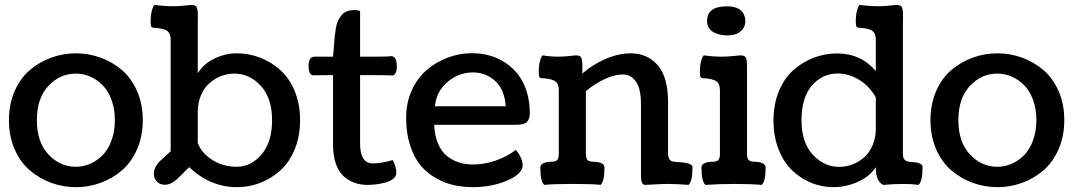

<svg xmlns="http://www.w3.org/2000/svg" viewBox="-20 -753 4395 786"><path d="M291 -534.7Q343.3 -534.7 391.6 -517.1Q439.9 -499.5 478.8 -466.6Q517.6 -433.6 541 -380.4Q564.5 -327.1 564.5 -261.2Q564.5 -195.3 541 -141.8Q517.6 -88.4 478.8 -55.2Q439.9 -22 391.6 -4.4Q343.3 13.2 291 13.2Q238.3 13.2 189.9 -4.4Q141.6 -22 102.5 -55.2Q63.5 -88.4 40 -141.8Q16.6 -195.3 16.6 -261.2Q16.6 -327.1 40 -380.4Q63.5 -433.6 102.5 -466.6Q141.6 -499.5 189.9 -517.1Q238.3 -534.7 291 -534.7ZM290 -70.3Q320.8 -70.3 349.1 -82.5Q377.4 -94.7 400.1 -117.9Q422.9 -141.1 436.5 -178.2Q450.2 -215.3 450.2 -261.2Q450.2 -307.1 436.5 -344.2Q422.9 -381.3 400.1 -404.3Q377.4 -427.2 349.1 -439.5Q320.8 -451.7 290 -451.7Q225.6 -451.7 178.2 -401.4Q130.9 -351.1 130.9 -261.2Q130.9 -171.4 178.2 -120.8Q225.6 -70.3 290 -70.3Z M789.6 -294.9V-167.5Q805.2 -126.5 849.1 -98.4Q893.1 -70.3 948.7 -70.3Q1007.8 -70.3 1050.8 -120.8Q1093.8 -171.4 1093.8 -261.2Q1093.8 -351.1 1047.9 -401.4Q1002 -451.7 939 -451.7Q911.6 -451.7 885.3 -441.7Q858.9 -431.6 837.4 -412.6Q815.9 -393.6 802.7 -363Q789.6 -332.5 789.6 -294.9ZM789.6 -658.2V-453.1Q813.5 -492.2 858.2 -513.4Q902.8 -534.7 949.2 -534.7Q998.5 -534.7 1044.4 -517.1Q1090.3 -499.5 1127.2 -466.6Q1164.1 -433.6 1186.3 -380.4Q1208.5 -327.1 1208.5 -261.2Q1208.5 -195.3 1186.5 -141.8Q1164.6 -88.4 1127.7 -55.2Q1090.8 -22 1045.4 -4.4Q1000 13.2 950.7 13.2Q840.8 13.2 754.4 -68.8L705.6 -20Q679.2 3.4 654.8 3.4Q635.3 3.4 622.6 -9.3Q609.9 -22 609.9 -41Q609.9 -70.3 637.2 -95.7L678.7 -133.8V-590.3Q678.7 -616.2 663.8 -627Q648.9 -637.7 606.4 -639.6Q600.1 -641.1 598.4 -646Q596.7 -650.9 596.7 -667Q596.7 -691.9 602.1 -710.9Q607.4 -730 612.8 -732.9Q653.3 -727.5 690.4 -727.5Q712.4 -727.5 736.8 -730.2Q761.2 -732.9 762.7 -732.9Q779.8 -732.9 784.9 -724.4Q790 -715.8 790 -685.1Q790 -681.6 789.8 -672.6Q789.6 -663.6 789.6 -658.2Z M1587.9 -97.7Q1602.5 -69.8 1602.5 -45.4Q1602.5 -31.7 1590.6 -21.7Q1578.6 -11.7 1559.6 -6.3Q1540.5 -1 1521.5 1.5Q1502.4 3.9 1484.4 3.9Q1457 3.9 1433.6 -3.9Q1410.2 -11.7 1388.9 -29.5Q1367.7 -47.4 1355.5 -81.3Q1343.3 -115.2 1343.3 -162.1V-445.3H1322.3Q1264.6 -445.3 1259.3 -444.8Q1243.2 -450.7 1243.2 -482.4Q1243.2 -521 1267.6 -521H1343.3Q1345.2 -536.6 1346.9 -561.8Q1348.6 -586.9 1350.1 -601.6Q1351.6 -616.2 1354.7 -636.2Q1357.9 -656.2 1363.5 -667.7Q1369.1 -679.2 1377.9 -690.4Q1386.7 -701.7 1400.6 -706.8Q1414.6 -711.9 1433.6 -711.9Q1446.8 -711.9 1454.1 -707.5V-521H1519Q1577.1 -521 1580.1 -523.4Q1604.5 -523.4 1604.5 -481.4Q1604.5 -449.7 1588.4 -443.8Q1572.3 -445.3 1525.4 -445.3H1454.1V-165Q1454.1 -84 1506.8 -84Q1541 -84 1587.9 -97.7Z M2148.9 -288.6Q2148.9 -266.1 2137.5 -254.2Q2126 -242.2 2094.2 -242.2H1757.3Q1759.3 -197.8 1772.9 -165.5Q1786.6 -133.3 1809.1 -115Q1831.5 -96.7 1858.4 -88.1Q1885.3 -79.6 1917 -79.6Q1961.4 -79.6 2007.8 -95.2Q2054.2 -110.8 2091.8 -139.2Q2119.6 -106.4 2119.6 -74.7Q2119.6 -53.7 2091.8 -33.4Q2064 -13.2 2016.6 0Q1969.2 13.2 1918 13.2Q1876 13.2 1838.1 4.9Q1800.3 -3.4 1763.9 -24.2Q1727.5 -44.9 1701.2 -76.7Q1674.8 -108.4 1658.7 -158.2Q1642.6 -208 1642.6 -271Q1642.6 -332.5 1666 -383.8Q1689.5 -435.1 1728 -467.5Q1766.6 -500 1814.2 -517.6Q1861.8 -535.2 1912.1 -535.2Q1949.2 -535.2 1983.4 -525.9Q2017.6 -516.6 2047.9 -496.8Q2078.1 -477.1 2100.6 -448.5Q2123 -419.9 2136 -378.9Q2148.9 -337.9 2148.9 -288.6ZM2050.3 -317.9Q2045.9 -385.7 2007.6 -421.1Q1969.2 -456.5 1916 -456.5Q1859.4 -456.5 1813.2 -418.7Q1767.1 -380.9 1760.3 -317.9Z M2798.8 3.9Q2751.5 0 2713.4 0Q2688.5 0 2659.2 2Q2629.9 3.9 2620.6 3.9Q2604 3.9 2604 -33.2V-325.7Q2604 -389.2 2583.5 -418.7Q2563 -448.2 2529.8 -448.2Q2495.6 -448.2 2454.8 -429Q2414.1 -409.7 2378.4 -379.9V-122.6Q2378.4 -115.2 2379.2 -111.1Q2379.9 -106.9 2382.6 -101.6Q2385.3 -96.2 2392.1 -93.5Q2398.9 -90.8 2409.7 -90.8Q2428.2 -90.8 2441.4 -85Q2454.6 -79.1 2454.6 -67.4Q2454.6 -10.3 2438.5 3.9Q2408.7 0 2326.7 0Q2244.6 0 2208 3.9Q2191.9 -10.7 2191.9 -67.4Q2191.9 -79.1 2205.1 -85Q2218.3 -90.8 2236.8 -90.8Q2255.9 -90.8 2261.7 -98.9Q2267.6 -106.9 2267.6 -121.6V-383.8Q2267.6 -409.7 2252.7 -420.4Q2237.8 -431.2 2195.3 -433.1Q2189 -434.6 2187.3 -439.5Q2185.5 -444.3 2185.5 -460.4Q2185.5 -485.4 2190.9 -504.4Q2196.3 -523.4 2201.7 -526.4Q2233.9 -521 2264.6 -521Q2286.6 -521 2311 -523.7Q2335.4 -526.4 2336.9 -526.4Q2354 -526.4 2359.1 -517.8Q2364.3 -509.3 2364.3 -478.5Q2364.3 -475.1 2364 -466.1Q2363.8 -457 2363.8 -451.7Q2405.8 -488.8 2459 -511.7Q2512.2 -534.7 2561.5 -534.7Q2629.9 -534.7 2672.4 -486.3Q2714.8 -438 2714.8 -334.5V-124.5Q2714.8 -92.8 2739.3 -90.8Q2744.1 -90.3 2752.2 -89.8Q2760.3 -89.4 2764.9 -88.9Q2769.5 -88.4 2776.4 -87.6Q2783.2 -86.9 2787.1 -86.2Q2791 -85.4 2796.1 -84.2Q2801.3 -83 2804.2 -81.5Q2807.1 -80.1 2809.8 -78.1Q2812.5 -76.2 2813.7 -73.5Q2814.9 -70.8 2814.9 -67.4Q2814.9 -10.7 2798.8 3.9Z M2957.5 -607.9Q2945.8 -607.9 2933.6 -610.1Q2921.4 -612.3 2907 -618.2Q2892.6 -624 2883.5 -636.7Q2874.5 -649.4 2874.5 -667Q2874.5 -727.1 2955.6 -727.1Q2978.5 -727.1 2994.4 -721.2Q3010.3 -715.3 3017.8 -705.6Q3025.4 -695.8 3028.3 -686.5Q3031.2 -677.2 3031.2 -666.5Q3031.2 -644.5 3017.6 -630.4Q3003.9 -616.2 2988.5 -612.1Q2973.1 -607.9 2957.5 -607.9ZM3038.1 -478.5V-122.6Q3038.1 -115.2 3038.8 -111.1Q3039.6 -106.9 3042.2 -101.6Q3044.9 -96.2 3051.8 -93.5Q3058.6 -90.8 3069.3 -90.8Q3087.9 -90.8 3101.1 -85Q3114.3 -79.1 3114.3 -67.4Q3114.3 -10.3 3098.1 3.9Q3054.2 0 2990.7 0Q2924.8 0 2867.7 3.9Q2851.6 -10.7 2851.6 -67.4Q2851.6 -79.1 2864.7 -85Q2877.9 -90.8 2896.5 -90.8Q2915.5 -90.8 2921.4 -98.9Q2927.2 -106.9 2927.2 -121.6V-383.8Q2927.2 -409.7 2912.4 -420.4Q2897.5 -431.2 2855 -433.1Q2848.6 -434.6 2846.9 -439.5Q2845.2 -444.3 2845.2 -460.4Q2845.2 -485.4 2850.6 -504.4Q2856 -523.4 2861.3 -526.4Q2898.9 -521 2934.1 -521Q2957.5 -521 2983.4 -523.7Q3009.3 -526.4 3010.7 -526.4Q3027.8 -526.4 3033 -517.8Q3038.1 -509.3 3038.1 -478.5Z M3565.4 -226.6V-354Q3539.6 -400.4 3497.1 -426.3Q3454.6 -452.1 3409.2 -452.1Q3346.7 -452.1 3304 -403.1Q3261.2 -354 3261.2 -260.3Q3261.2 -170.4 3307.1 -120.1Q3353 -69.8 3416 -69.8Q3443.4 -69.8 3469.7 -79.8Q3496.1 -89.8 3517.6 -108.9Q3539.1 -127.9 3552.2 -158.4Q3565.4 -189 3565.4 -226.6ZM3676.3 -658.2V-122.6Q3676.3 -115.7 3677.2 -111.1Q3678.2 -106.4 3681.4 -101.3Q3684.6 -96.2 3691.9 -93.3Q3699.2 -90.3 3710.9 -89.8Q3756.8 -87.9 3756.8 -69.3Q3756.8 -10.7 3740.2 3.9Q3713.4 0 3682.1 0Q3638.2 0 3596.2 3.9Q3565.4 -10.3 3565.4 -64V-68.4Q3539.1 -29.3 3490.7 -8.1Q3442.4 13.2 3391.1 13.2Q3344.2 13.2 3301.3 -4.4Q3258.3 -22 3223.4 -54.9Q3188.5 -87.9 3167.5 -141.1Q3146.5 -194.3 3146.5 -260.3Q3146.5 -326.2 3168.5 -379.4Q3190.4 -432.6 3227.3 -465.6Q3264.2 -498.5 3309.6 -516.1Q3355 -533.7 3404.3 -534.2H3407.2Q3503.4 -534.2 3565.4 -462.4V-590.3Q3565.4 -616.2 3550.5 -627Q3535.6 -637.7 3493.2 -639.6Q3486.8 -641.1 3485.1 -646Q3483.4 -650.9 3483.4 -667Q3483.4 -691.9 3488.8 -710.9Q3494.1 -730 3499.5 -732.9Q3540 -727.5 3577.1 -727.5Q3599.1 -727.5 3623.5 -730.2Q3647.9 -732.9 3649.4 -732.9Q3666.5 -732.9 3671.6 -724.4Q3676.8 -715.8 3676.8 -685.1Q3676.8 -681.6 3676.5 -672.6Q3676.3 -663.6 3676.3 -658.2Z M4063.5 -534.7Q4115.7 -534.7 4164.1 -517.1Q4212.4 -499.5 4251.2 -466.6Q4290 -433.6 4313.5 -380.4Q4336.9 -327.1 4336.9 -261.2Q4336.9 -195.3 4313.5 -141.8Q4290 -88.4 4251.2 -55.2Q4212.4 -22 4164.1 -4.4Q4115.7 13.2 4063.5 13.2Q4010.7 13.2 3962.4 -4.4Q3914.1 -22 3875 -55.2Q3835.9 -88.4 3812.5 -141.8Q3789.1 -195.3 3789.1 -261.2Q3789.1 -327.1 3812.5 -380.4Q3835.9 -433.6 3875 -466.6Q3914.1 -499.5 3962.4 -517.1Q4010.7 -534.7 4063.5 -534.7ZM4062.5 -70.3Q4093.3 -70.3 4121.6 -82.5Q4149.9 -94.7 4172.6 -117.9Q4195.3 -141.1 4209 -178.2Q4222.7 -215.3 4222.7 -261.2Q4222.7 -307.1 4209 -344.2Q4195.3 -381.3 4172.6 -404.3Q4149.9 -427.2 4121.6 -439.5Q4093.3 -451.7 4062.5 -451.7Q3998 -451.7 3950.7 -401.4Q3903.3 -351.1 3903.3 -261.2Q3903.3 -171.4 3950.7 -120.8Q3998 -70.3 4062.5 -70.3Z"/></svg>

Font: Coustard
Style: Regular
Weight: 400
Foundry: vernon adams
Version: Version 1.000